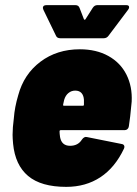

<svg xmlns="http://www.w3.org/2000/svg" viewBox="-20 -720 533 748"><path d="M482 -228Q481 -221 476.5 -217Q472 -213 466 -213H217Q212 -213 212 -208Q212 -200 214 -186Q220 -152 253 -152Q284 -152 299 -176Q308 -189 319 -186L454 -159Q461 -158 463.5 -153Q466 -148 463 -141Q428 -67 371 -29.5Q314 8 238 8Q140 8 89.5 -34.5Q39 -77 31 -160Q29 -182 29 -195Q29 -222 34 -260Q37 -302 51 -349Q73 -431 137.5 -479.5Q202 -528 291 -528Q355 -528 402 -502Q449 -476 472.5 -429.5Q496 -383 493 -324Q487 -258 482 -228ZM230 -331 226 -313Q225 -308 229 -308H303Q307 -308 307 -313V-331Q306 -348 297.5 -357.5Q289 -367 273 -367Q258 -367 246.5 -357.5Q235 -348 230 -331ZM147 -689Q147 -700 161 -700H274Q286 -700 290 -689L307 -645Q310 -641 313 -645L341 -689Q348 -700 359 -700H472Q483 -700 483 -692Q483 -687 479 -682L403 -581Q396 -571 384 -571H215Q202 -571 198 -581L149 -682Q147 -688 147 -689Z"/></svg>

Font: Barlow Semi Condensed Black
Style: Italic
Weight: 900
Width: 4
Italic angle: -7°
Designer: Jeremy Tribby
Foundry: Tribby Type
Version: Version 1.408